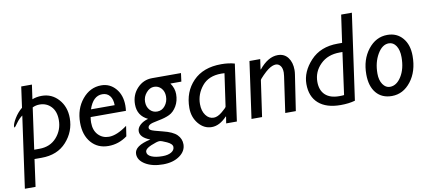

<svg xmlns="http://www.w3.org/2000/svg" viewBox="-78 -977 3367 1502"><g transform="rotate(-10 1605.5 -226.0)"><path d="M209 -563 192.9 -449.2Q227.1 -462.9 269 -462.9Q348.1 -462.9 401.6 -403.3Q455.1 -343.8 455.1 -253.9Q455.1 -147 382.6 -66.4Q310.1 14.2 184.1 14.2H127.9L98.1 230H13.2L92.8 -337.9Q65.4 -318.4 43.2 -287.1Q21 -255.9 18.1 -255.9Q14.2 -255.9 14.2 -262.2Q14.2 -284.7 39.8 -326.9Q65.4 -369.1 101.1 -397.9L124 -563ZM184.1 -386.2 138.2 -58.1H179.2Q265.6 -58.1 316.9 -116.5Q368.2 -174.8 368.2 -253.9Q368.2 -322.3 332 -360.6Q295.9 -398.9 240.2 -398.9Q210.4 -398.9 184.1 -386.2Z M878.4 -117.2 866.2 -36.1Q797.9 14.2 716.3 14.2Q631.3 14.2 579.8 -45.2Q528.3 -104.5 528.3 -203.1Q528.3 -313 590.1 -387.9Q651.9 -462.9 741.2 -462.9Q809.6 -462.9 855 -410.4Q900.4 -357.9 900.4 -274.9Q900.4 -254.4 897.5 -232.9H617.2Q613.3 -210.4 613.3 -189.9Q613.3 -127.9 647.2 -92Q681.2 -56.2 732.4 -56.2Q794.9 -56.2 878.4 -117.2ZM630.4 -292H818.4Q818.4 -338.9 797.1 -366Q775.9 -393.1 737.3 -393.1Q664.1 -393.1 630.4 -292Z M1373 -449.2 1364.3 -382.8H1277.3Q1307.1 -340.8 1307.1 -293.9Q1307.1 -240.2 1283 -199.2Q1258.8 -158.2 1223.9 -141.4Q1189 -124.5 1133.8 -114.5Q1078.6 -104.5 1064 -94.5Q1049.3 -84.5 1049.3 -70.8Q1049.3 -60.5 1062 -52Q1074.7 -43.5 1153.6 -24.4Q1232.4 -5.4 1263.9 26.6Q1295.4 58.6 1295.4 102.1Q1295.4 156.7 1243.7 193.4Q1191.9 230 1112.3 230Q1026.9 230 971.9 196.8Q917 163.6 917 113.8Q917 48.8 1046.4 21Q968.3 -7.8 968.3 -58.1Q968.3 -84 992.2 -106.7Q1016.1 -129.4 1057.1 -141.1Q976.1 -179.7 976.1 -270Q976.1 -345.7 1025.1 -397.5Q1074.2 -449.2 1143.1 -449.2ZM1138.2 -185.1Q1176.8 -185.1 1201.4 -216.6Q1226.1 -248 1226.1 -290Q1226.1 -329.6 1203.4 -354.7Q1180.7 -379.9 1146 -379.9Q1111.8 -379.9 1084.5 -348.1Q1057.1 -316.4 1057.1 -275.9Q1057.1 -236.3 1080.1 -210.7Q1103 -185.1 1138.2 -185.1ZM1119.1 166Q1162.6 166 1188.5 150.4Q1214.4 134.8 1214.4 109.9Q1214.4 85.4 1171.9 65.7Q1129.4 45.9 1114.3 45.9Q1095.2 45.9 1046.6 66.2Q998 86.4 998 111.8Q998 136.7 1030.5 151.4Q1063 166 1119.1 166Z M1800.8 -449.2 1737.8 0H1652.8L1661.1 -51.8L1659.2 -54.2Q1600.1 8.8 1538.1 8.8Q1476.6 8.8 1433.3 -43.2Q1390.1 -95.2 1390.1 -168.9Q1390.1 -296.9 1470.5 -379.9Q1550.8 -462.9 1694.8 -462.9Q1753.4 -462.9 1800.8 -449.2ZM1670.9 -129.9 1708 -389.2Q1694.3 -390.1 1681.6 -390.1Q1581.5 -390.1 1529.3 -326.4Q1477.1 -262.7 1477.1 -184.1Q1477.1 -129.9 1502.2 -95.5Q1527.3 -61 1565.9 -61Q1596.7 -61 1633.3 -91.6Q1669.9 -122.1 1670.9 -129.9Z M2002.4 -449.2 1991.2 -370.1 1993.2 -368.2Q2064.9 -456.1 2142.1 -456.1Q2194.3 -456.1 2223.1 -417.7Q2252 -379.4 2252 -318.8Q2252 -301.8 2249 -283.2L2206.1 0H2122.1L2163.1 -286.1Q2165.5 -301.3 2165.5 -314Q2165.5 -349.1 2150.9 -367.7Q2136.2 -386.2 2114.3 -386.2Q2101.6 -386.2 2085.7 -379.9Q2069.8 -373.5 2051.8 -360.4Q2033.7 -347.2 2007.1 -320.3Q1980.5 -293.5 1979 -286.1L1938 0H1854L1917 -449.2Z M2771.5 -682.1 2675.3 0Q2626 14.2 2560.5 14.2Q2446.8 14.2 2385.5 -40Q2324.2 -94.2 2324.2 -193.8Q2324.2 -291.5 2403.8 -377.2Q2483.4 -462.9 2619.6 -462.9H2655.3L2686.5 -682.1ZM2599.6 -58.1 2645.5 -392.1H2623.5Q2528.3 -392.1 2470 -334.2Q2411.6 -276.4 2411.6 -195.8Q2411.6 -128.9 2450.2 -92.5Q2488.8 -56.2 2560.5 -56.2Q2586.4 -56.2 2599.6 -58.1Z M3013.7 -462.9Q3089.4 -462.9 3135 -409.4Q3180.7 -356 3180.7 -267.1Q3180.7 -144 3119.1 -64.9Q3057.6 14.2 2967.8 14.2Q2888.7 14.2 2843.8 -39.1Q2798.8 -92.3 2798.8 -187Q2798.8 -304.7 2860.8 -383.8Q2922.9 -462.9 3013.7 -462.9ZM3013.7 -396Q2961.4 -396 2923.6 -331.3Q2885.7 -266.6 2885.7 -178.2Q2885.7 -125.5 2908.4 -92.3Q2931.2 -59.1 2964.8 -59.1Q3018.1 -59.1 3055.9 -119.6Q3093.8 -180.2 3093.8 -272Q3093.8 -328.6 3071.8 -362.3Q3049.8 -396 3013.7 -396Z"/></g></svg>

Font: Myanmar Pyu Pro
Style: Regular
Weight: 400
Designer: Khon Soe Zaw Thu
Foundry: PaOh Unicode
Version: Version 2.00 April 29, 2017